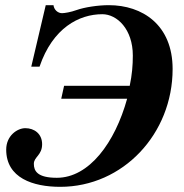

<svg xmlns="http://www.w3.org/2000/svg" viewBox="-20 -705 711 743"><path d="M157 -685 101 -447H133C184 -597 286 -650 376 -650C433 -650 494 -592 494 -490C494 -452 491 -416 482 -373H228L217 -323H472C425 -153 325 -17 200 -17C125 -17 111 -43 111 -71C111 -98 143 -104 143 -147C143 -187 113 -209 78 -209C47 -209 4 -180 4 -126C4 -16 108 18 213 18C456 18 648 -187 648 -438C648 -609 531 -685 401 -685C359 -685 307 -677 276 -666C254 -658 230 -654 220 -654C204 -654 189 -667 187 -685Z"/></svg>

Font: STIXGeneral
Style: Bold Italic
Weight: 700
Italic angle: -16.33°
Designer: MicroPress Inc., with final additions and corrections provided by Coen Hoffman, Elsevier (retired)
Version: Version 1.1.0